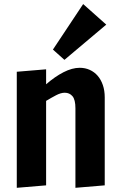

<svg xmlns="http://www.w3.org/2000/svg" viewBox="-20 -895 579 921"><path d="M341.8 -375.5Q341.8 -417 327.6 -433.6Q313.5 -450.2 290.5 -450.2Q272 -450.2 248.8 -438Q225.6 -425.8 201.2 -411.1V-5.9L60.5 5.9V-550.8L201.2 -562.5V-490.7Q243.2 -527.3 284.7 -548.6Q326.2 -569.8 362.3 -569.8Q388.7 -569.8 410.6 -559.8Q432.6 -549.8 448.5 -531.5Q464.4 -513.2 473.4 -486.8Q482.4 -460.4 482.4 -427.7V-5.9L341.8 5.9ZM233.9 -657.2 378.9 -875.5 489.7 -776.9 289.1 -607.9Z"/></svg>

Font: Francois One
Style: Regular
Weight: 400
Designer: Vernon Adams
Foundry: vernon adams
Version: Version 1.000